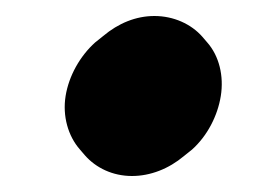

<svg xmlns="http://www.w3.org/2000/svg" viewBox="-20 -208 334 240"><path d="M62 -88C58 -63 65 -38 80 -21L86 -14C100 2 121 12 145 12C168 12 191 3 210 -13L220 -21C239 -38 252 -63 256 -88C260 -113 254 -138 239 -155L233 -162C219 -178 197 -188 173 -188C150 -188 128 -179 109 -163L99 -155C80 -138 66 -113 62 -88Z"/></svg>

Font: Hussar Woodtype
Style: UltraObl
Weight: 900
Foundry: Cannot Into Space Fonts
Version: Version 1.07